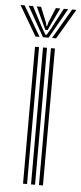

<svg xmlns="http://www.w3.org/2000/svg" viewBox="-83 -807 355 838"><g transform="rotate(5 94.5 -388.0)"><path d="M121 0V-600H138.5V0ZM51.2 0V-600H68.8V0ZM86.2 0V-600H103.8V0ZM-27.8 -776H-9.5L67.2 -644.5H49.5ZM8 -776H27L77 -681.2L92 -656.2H97L112 -681.2L162 -776H181L106.8 -644.5H82.2ZM43.5 -776H62.2L89 -710.5L93 -694.5H96L100 -710.5L127.2 -776H146.2L110 -699.8L99.8 -677.5H89.5L79 -699.8ZM198.5 -776H217L139.8 -644.5H121.8Z"/></g></svg>

Font: Big Shoulders Inline Display Thin SemiBold
Style: Regular
Weight: 600
Version: Version 2.002